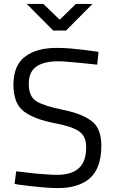

<svg xmlns="http://www.w3.org/2000/svg" viewBox="-20 -946 582 974"><path d="M315 -791 449 -926H365L283 -846L200 -926H116L250 -791ZM480 -683Q461 -686 443 -688Q425 -691 406 -693Q373 -697 338 -700Q302 -703 271 -703Q168 -704 109 -660Q49 -617 48 -517Q48 -420 102 -380Q156 -340 263 -320Q347 -304 382 -279Q418 -254 417 -198Q417 -126 380 -93Q343 -59 269 -59Q241 -59 207 -62Q172 -64 139 -68L62 -77L54 -13Q73 -9 93 -7Q113 -5 133 -2Q167 2 204 5Q241 8 273 8Q376 9 435 -41Q493 -91 494 -204Q495 -292 447 -330Q399 -369 295 -390Q205 -408 165 -432Q125 -457 126 -522Q126 -581 164 -608Q202 -635 276 -635Q299 -635 331 -632Q363 -629 396 -626L473 -618Z"/></svg>

Font: RazerF5
Style: Regular
Weight: 400
Foundry: Razer Inc.
Version: Version 2